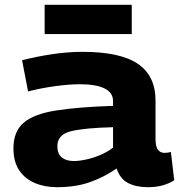

<svg xmlns="http://www.w3.org/2000/svg" viewBox="-20 -770 746 800"><path d="M36 -152Q36 -222 78.5 -258.5Q121 -295 212.5 -309.5Q304 -324 451 -329V-349Q451 -384 415.5 -401.5Q380 -419 312 -419Q268 -419 209.5 -411Q151 -403 97 -389L72 -519Q130 -534 196 -544Q262 -554 324 -554Q481 -554 554.5 -504Q628 -454 628 -351V-193Q628 -158 638.5 -145.5Q649 -133 665 -133Q671 -133 678.5 -134Q686 -135 692 -137L706 -19Q661 10 597 10Q547 10 513.5 -7.5Q480 -25 466 -68Q414 -32 354.5 -11Q295 10 217 10Q166 10 125 -7.5Q84 -25 60 -60.5Q36 -96 36 -152ZM219 -161Q219 -129 237.5 -114Q256 -99 288 -99Q310 -99 339.5 -105.5Q369 -112 398.5 -124.5Q428 -137 451 -155V-240Q331 -237 275 -223Q219 -209 219 -161ZM166 -628V-750H529V-628Z"/></svg>

Font: Georama Extended
Style: Bold
Weight: 700
Width: 7
Designer: Jean-Baptiste Levee
Foundry: Production Type
Version: Version 1.000